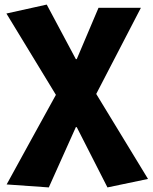

<svg xmlns="http://www.w3.org/2000/svg" viewBox="-20 -603 666 838"><path d="M193 215 9 202 116 7 224 -189 8 -544 184 -583 311 -345H315L410 -569H595L400 -193L626 178L449 215L315 -48H311Z"/></svg>

Font: GenSekiGothic TW H
Style: Regular
Weight: 900
Version: Version 1.501;PS 1;hotconv 16.6.51;makeotf.lib2.5.65220